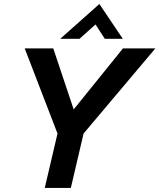

<svg xmlns="http://www.w3.org/2000/svg" viewBox="-20 -929 788 949"><path d="M277.8 -737.3 471.2 -909.2 586.9 -737.3H498L452.1 -808.1L373 -737.3ZM201.2 0 264.2 -269 102.1 -689.9H243.2L344.2 -388.2L587.9 -689.9H748L393.1 -269L330.1 0Z"/></svg>

Font: HK Grotesk Legacy
Style: Bold Italic
Weight: 700
Italic angle: -13°
Designer: Alfredo Marco Pradil
Foundry: Hanken Design Co.
Version: Version 2.022;PS 002.022;hotconv 1.0.88;makeotf.lib2.5.64775